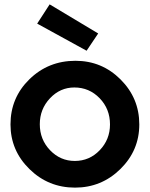

<svg xmlns="http://www.w3.org/2000/svg" viewBox="-20 -845 685 878"><path d="M28 -276Q28 -398 114.5 -482.5Q201 -567 325 -567Q446 -567 531.5 -481.5Q617 -396 617 -276Q617 -157 530.5 -72Q444 13 323 13Q201 13 114.5 -72Q28 -157 28 -276ZM322 -109Q389 -109 436 -158Q483 -207 483 -276Q483 -347 435.5 -396Q388 -445 320 -445Q255 -445 208.5 -395.5Q162 -346 162 -277Q162 -207 209 -158Q256 -109 322 -109ZM150 -737 207 -825 429 -692 376 -613Z"/></svg>

Font: Involve
Style: Bold
Weight: 700
Designer: Stefan Peev
Foundry: Context Ltd.
Version: Version 1.001